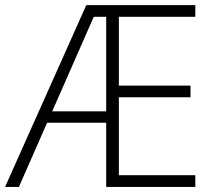

<svg xmlns="http://www.w3.org/2000/svg" viewBox="-21 -734 848 754"><path d="M746.1 -668H445.8V-397.9H727.1V-352.1H445.8V-45.9H746.1V0H396V-252H164.1L53.2 0H-1L317.9 -713.9H746.1ZM396 -296.9V-668H347.2L184.1 -296.9Z"/></svg>

Font: Open Sans Hebrew Light
Style: Regular
Weight: 300
Foundry: Ascender Corporation, Yanek Iontef
Version: Version 2.001;PS 002.001;hotconv 1.0.70;makeotf.lib2.5.58329